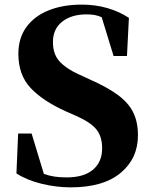

<svg xmlns="http://www.w3.org/2000/svg" viewBox="-20 -787 652 827"><path d="M284.2 20Q222.7 20 159.4 4.6Q96.2 -10.7 50.8 -40L58.1 -211.9H116.2L168.9 -38.1Q191.4 -29.8 214.8 -26.4Q238.3 -22.9 267.1 -22.9Q341.3 -22.9 380.6 -56.2Q419.9 -89.4 419.9 -147.9Q419.9 -198.2 396 -228.5Q372.1 -258.8 312 -286.1L264.2 -307.1Q163.6 -352.5 111.3 -408.7Q59.1 -464.8 59.1 -555.2Q59.1 -622.6 93.3 -669.9Q127.4 -717.3 189 -742.2Q250.5 -767.1 332 -767.1Q391.1 -767.1 443.1 -752Q495.1 -736.8 535.2 -710L526.9 -545.9H469.2L418 -712.9Q402.8 -719.7 387.2 -722.4Q371.6 -725.1 353 -725.1Q287.6 -725.1 247.8 -693.6Q208 -662.1 208 -606Q208 -554.2 235.8 -523.2Q263.7 -492.2 316.9 -467.8L369.1 -443.8Q443.8 -410.6 489 -377Q534.2 -343.3 554.2 -302Q574.2 -260.7 574.2 -204.1Q574.2 -104.5 499.5 -42.2Q424.8 20 284.2 20Z"/></svg>

Font: Source Han Serif TW Heavy
Style: Regular
Weight: 900
Designer: Ryoko NISHIZUKA Ë•øÂ°öÊ∂ºÂ≠ê (kana & ideographs); Frank Grie√ühammer (Latin, Greek & Cyrillic); Wenlong ZHANG Âº†ÊñáÈæô 
Foundry: Adobe
Version: Version 2.003;hotconv 1.1.1;makeotfexe 2.6.0